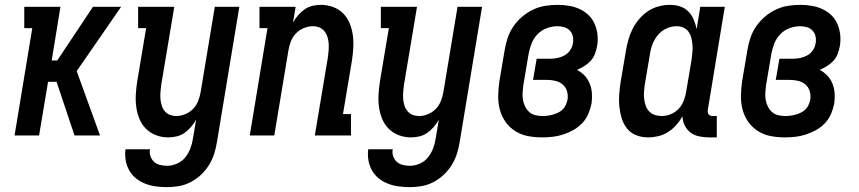

<svg xmlns="http://www.w3.org/2000/svg" viewBox="-20 -558 3540 791"><path d="M40 0 113 -442H80V-530H229L193 -309H216L363 -530H479L296 -265L392 0H287L213 -221H178L141 0Z M669 213Q646 213 623 210Q600 207 579 199Q558 191 541 177.5Q524 164 513 145Q502 126 498 103Q494 80 497 57H598Q595 72 600 86Q605 100 615 109Q625 118 639.5 121.5Q654 125 669 125Q689 125 709.5 116Q730 107 743.5 90Q757 73 764.5 53Q772 33 775 12L788 -65Q779 -49 767 -35Q755 -21 740 -10.5Q725 0 707.5 4Q690 8 673 8Q647 8 623 -1Q599 -10 581.5 -27.5Q564 -45 554.5 -68Q545 -91 541.5 -116.5Q538 -142 539.5 -168.5Q541 -195 545 -221L582 -442H549V-530H698L644 -207Q642 -193 641 -178.5Q640 -164 641 -150.5Q642 -137 646 -124Q650 -111 658.5 -100.5Q667 -90 679.5 -85Q692 -80 707 -80Q725 -80 744 -88Q763 -96 776.5 -110.5Q790 -125 797 -143.5Q804 -162 807 -181L865 -530H966L874 26Q870 51 862.5 75Q855 99 841.5 121Q828 143 808.5 161.5Q789 180 766 192Q743 204 718 208.5Q693 213 669 213Z M1009 0 1082 -442H1049V-530H1198L1187 -465Q1196 -481 1208 -495Q1220 -509 1235 -519.5Q1250 -530 1267.5 -534Q1285 -538 1302 -538Q1328 -538 1352.5 -529Q1377 -520 1394 -502.5Q1411 -485 1420.5 -462Q1430 -439 1433.5 -413.5Q1437 -388 1435.5 -361.5Q1434 -335 1430 -309L1393 -88H1426V0H1277L1331 -323Q1333 -337 1334 -351.5Q1335 -366 1334 -379.5Q1333 -393 1329 -406Q1325 -419 1316.5 -429.5Q1308 -440 1295.5 -445Q1283 -450 1269 -450Q1250 -450 1231 -442Q1212 -434 1198.5 -419.5Q1185 -405 1178 -386.5Q1171 -368 1168 -349L1110 0Z M1669 213Q1646 213 1623 210Q1600 207 1579 199Q1558 191 1541 177.5Q1524 164 1513 145Q1502 126 1498 103Q1494 80 1497 57H1598Q1595 72 1600 86Q1605 100 1615 109Q1625 118 1639.5 121.5Q1654 125 1669 125Q1689 125 1709.5 116Q1730 107 1743.5 90Q1757 73 1764.5 53Q1772 33 1775 12L1788 -65Q1779 -49 1767 -35Q1755 -21 1740 -10.5Q1725 0 1707.5 4Q1690 8 1673 8Q1647 8 1623 -1Q1599 -10 1581.5 -27.5Q1564 -45 1554.5 -68Q1545 -91 1541.5 -116.5Q1538 -142 1539.5 -168.5Q1541 -195 1545 -221L1582 -442H1549V-530H1698L1644 -207Q1642 -193 1641 -178.5Q1640 -164 1641 -150.5Q1642 -137 1646 -124Q1650 -111 1658.5 -100.5Q1667 -90 1679.5 -85Q1692 -80 1707 -80Q1725 -80 1744 -88Q1763 -96 1776.5 -110.5Q1790 -125 1797 -143.5Q1804 -162 1807 -181L1865 -530H1966L1874 26Q1870 51 1862.5 75Q1855 99 1841.5 121Q1828 143 1808.5 161.5Q1789 180 1766 192Q1743 204 1718 208.5Q1693 213 1669 213Z M2213 8Q2183 8 2154.5 2.5Q2126 -3 2102.5 -18Q2079 -33 2063 -55.5Q2047 -78 2039.5 -105.5Q2032 -133 2032.5 -162.5Q2033 -192 2037 -221L2059 -351Q2063 -377 2071.5 -402Q2080 -427 2095 -449Q2110 -471 2131 -489Q2152 -507 2176.5 -518.5Q2201 -530 2226.5 -534Q2252 -538 2278 -538Q2301 -538 2324.5 -534Q2348 -530 2368.5 -520.5Q2389 -511 2405 -495.5Q2421 -480 2430 -459Q2439 -438 2441.5 -414.5Q2444 -391 2440 -368Q2437 -352 2431 -336Q2425 -320 2413.5 -307.5Q2402 -295 2387.5 -286Q2373 -277 2357 -270Q2375 -261 2388.5 -246.5Q2402 -232 2409.5 -213.5Q2417 -195 2418.5 -174Q2420 -153 2417 -132Q2413 -111 2404 -89.5Q2395 -68 2379 -51Q2363 -34 2342.5 -22.5Q2322 -11 2300.5 -4Q2279 3 2257 5.5Q2235 8 2213 8ZM2215 -80Q2226 -80 2237 -81.5Q2248 -83 2258.5 -86Q2269 -89 2279.5 -94Q2290 -99 2298.5 -107.5Q2307 -116 2311.5 -126.5Q2316 -137 2318 -147Q2321 -165 2316 -182Q2311 -199 2298 -210Q2285 -221 2267.5 -225Q2250 -229 2232 -229H2176L2191 -316H2246Q2261 -316 2276 -319Q2291 -322 2305 -329.5Q2319 -337 2328.5 -350.5Q2338 -364 2340 -379Q2343 -393 2340 -407.5Q2337 -422 2327.5 -432Q2318 -442 2304.5 -446Q2291 -450 2276 -450Q2255 -450 2233 -442Q2211 -434 2195 -417.5Q2179 -401 2170.5 -380Q2162 -359 2158 -337L2136 -207Q2134 -192 2133 -176.5Q2132 -161 2134.5 -146.5Q2137 -132 2143.5 -119Q2150 -106 2160.5 -96.5Q2171 -87 2185.5 -83.5Q2200 -80 2215 -80Z M2650 8Q2624 8 2601 -1Q2578 -10 2563 -29Q2548 -48 2541 -71.5Q2534 -95 2531.5 -119.5Q2529 -144 2531 -170Q2533 -196 2537 -221L2559 -351Q2563 -374 2569.5 -396.5Q2576 -419 2587 -440.5Q2598 -462 2614 -480.5Q2630 -499 2650.5 -512.5Q2671 -526 2694 -532Q2717 -538 2740 -538Q2762 -538 2782 -531.5Q2802 -525 2816 -510.5Q2830 -496 2838 -477Q2846 -458 2850 -438L2865 -530H2966L2896 -105Q2895 -100 2896 -95Q2897 -90 2899.5 -86.5Q2902 -83 2907 -81.5Q2912 -80 2917 -80H2933V8H2902Q2881 8 2861 4Q2841 0 2825.5 -11.5Q2810 -23 2801 -41Q2792 -59 2792 -79Q2781 -60 2766 -43Q2751 -26 2732 -14Q2713 -2 2692 3Q2671 8 2650 8ZM2706 -80Q2725 -80 2743.5 -87.5Q2762 -95 2776 -110Q2790 -125 2797 -143.5Q2804 -162 2807 -181L2829 -311Q2831 -326 2832.5 -341.5Q2834 -357 2833 -371.5Q2832 -386 2828.5 -400.5Q2825 -415 2817 -426.5Q2809 -438 2796 -444Q2783 -450 2768 -450Q2747 -450 2726.5 -441Q2706 -432 2691.5 -415Q2677 -398 2669 -378Q2661 -358 2658 -337L2636 -207Q2634 -193 2633 -178Q2632 -163 2634 -149Q2636 -135 2640.5 -122Q2645 -109 2654.5 -99Q2664 -89 2677.5 -84.5Q2691 -80 2706 -80Z M3213 8Q3183 8 3154.5 2.5Q3126 -3 3102.5 -18Q3079 -33 3063 -55.5Q3047 -78 3039.5 -105.5Q3032 -133 3032.5 -162.5Q3033 -192 3037 -221L3059 -351Q3063 -377 3071.5 -402Q3080 -427 3095 -449Q3110 -471 3131 -489Q3152 -507 3176.5 -518.5Q3201 -530 3226.5 -534Q3252 -538 3278 -538Q3301 -538 3324.5 -534Q3348 -530 3368.5 -520.5Q3389 -511 3405 -495.5Q3421 -480 3430 -459Q3439 -438 3441.5 -414.5Q3444 -391 3440 -368Q3437 -352 3431 -336Q3425 -320 3413.5 -307.5Q3402 -295 3387.5 -286Q3373 -277 3357 -270Q3375 -261 3388.5 -246.5Q3402 -232 3409.5 -213.5Q3417 -195 3418.5 -174Q3420 -153 3417 -132Q3413 -111 3404 -89.5Q3395 -68 3379 -51Q3363 -34 3342.5 -22.5Q3322 -11 3300.5 -4Q3279 3 3257 5.5Q3235 8 3213 8ZM3215 -80Q3226 -80 3237 -81.5Q3248 -83 3258.5 -86Q3269 -89 3279.5 -94Q3290 -99 3298.5 -107.5Q3307 -116 3311.5 -126.5Q3316 -137 3318 -147Q3321 -165 3316 -182Q3311 -199 3298 -210Q3285 -221 3267.5 -225Q3250 -229 3232 -229H3176L3191 -316H3246Q3261 -316 3276 -319Q3291 -322 3305 -329.5Q3319 -337 3328.5 -350.5Q3338 -364 3340 -379Q3343 -393 3340 -407.5Q3337 -422 3327.5 -432Q3318 -442 3304.5 -446Q3291 -450 3276 -450Q3255 -450 3233 -442Q3211 -434 3195 -417.5Q3179 -401 3170.5 -380Q3162 -359 3158 -337L3136 -207Q3134 -192 3133 -176.5Q3132 -161 3134.5 -146.5Q3137 -132 3143.5 -119Q3150 -106 3160.5 -96.5Q3171 -87 3185.5 -83.5Q3200 -80 3215 -80Z"/></svg>

Font: Iosevka Slab Semibold
Style: Italic
Weight: 600
Italic angle: -9°
Monospace: yes
Designer: Belleve Invis
Foundry: Belleve Invis
Version: Version 11.1.1; ttfautohint (v1.8.3)